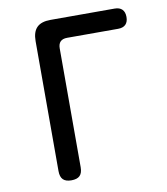

<svg xmlns="http://www.w3.org/2000/svg" viewBox="-83 -800 766 879"><g transform="rotate(-10 300.0 -360.0)"><path d="M178 10Q152 10 139.5 -2.5Q127 -15 127 -42V-646Q127 -689 147.5 -709.5Q168 -730 211 -730H509Q532 -730 544 -718Q556 -706 556 -683Q556 -660 544 -648Q532 -636 509 -636H272Q251 -636 240.5 -625.5Q230 -615 230 -594V-42Q230 -15 217.5 -2.5Q205 10 178 10Z"/></g></svg>

Font: Maple Mono Medium
Style: Regular
Weight: 500
Monospace: yes
Designer: subframe7536
Version: Version 7.000